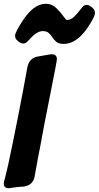

<svg xmlns="http://www.w3.org/2000/svg" viewBox="-76 -1007 524 1019"><path d="M262 -774Q236 -774 223 -785Q210 -796 201.5 -809.5Q193 -823 182 -832.5Q171 -842 151 -842Q118 -842 79 -796L69 -786Q59 -776 47 -776Q37 -776 25 -784Q8 -798 6 -805.5Q4 -813 4 -817V-818Q4 -836 47 -901Q104 -987 168 -987Q200 -987 223.5 -963.5Q247 -940 260.5 -920.5Q274 -901 279 -901Q299 -901 317 -918Q335 -935 352 -958L362 -970Q371 -981 384 -981Q395 -981 405 -973L414 -967V-966Q424 -958 426 -950.5Q428 -943 428 -939V-938Q428 -917 386 -856Q329 -774 262 -774ZM-26 -8H-30Q-55 -8 -56 -31Q-56 -45 -51 -56L-32 -135Q23 -394 70 -654Q81 -699 124 -707L194 -719H198Q226 -719 226 -693Q226 -683 196 -533L182 -462Q159 -350 137 -227Q129 -191 107 -66Q97 -24 51 -17Q27 -16 -10 -11Z"/></svg>

Font: Bangerz
Style: Bold
Weight: 700
Designer: vernon adams
Foundry: Vernon Adams
Version: Version 2.10;February 7, 2025;FontCreator 13.0.0.2683 64-bit